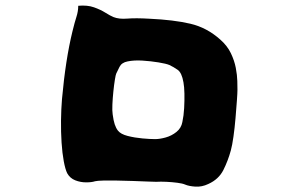

<svg xmlns="http://www.w3.org/2000/svg" viewBox="-20 -721 1040 697"><path d="M780 -577Q805 -555 818 -528Q831 -501 836 -474.5Q841 -448 841.5 -427Q842 -406 842 -395Q842 -384 840 -356Q838 -328 835 -292.5Q832 -257 827.5 -225Q823 -193 818 -175Q808 -138 791 -104Q774 -70 736 -53Q713 -42 689.5 -43.5Q666 -45 652 -51Q643 -55 624 -57.5Q605 -60 584 -61Q563 -62 547 -61Q538 -61 515 -62Q492 -63 463 -64Q434 -65 405 -65.5Q376 -66 354.5 -65.5Q333 -65 325 -63Q313 -59 292.5 -59Q272 -59 253 -66.5Q234 -74 224 -92Q217 -106 211.5 -135.5Q206 -165 203.5 -203.5Q201 -242 201.5 -283.5Q202 -325 205 -361Q218 -505 243 -607Q251 -640 257.5 -660Q264 -680 264 -700Q297 -703 321 -694.5Q345 -686 362.5 -675Q380 -664 392 -659Q412 -651 442.5 -653.5Q473 -656 523 -653Q610 -649 670.5 -635Q731 -621 780 -577ZM543 -216Q560 -216 581.5 -222Q603 -228 620.5 -242Q638 -256 642 -278Q647 -301 648.5 -328.5Q650 -356 649.5 -381Q649 -406 646 -422Q640 -457 625 -467.5Q610 -478 595 -485Q583 -490 555.5 -494.5Q528 -499 497.5 -501Q467 -503 443 -498Q422 -494 414 -478.5Q406 -463 402 -454Q400 -450 397 -431.5Q394 -413 391.5 -388.5Q389 -364 388 -341.5Q387 -319 389 -306Q392 -283 396.5 -269.5Q401 -256 408 -247Q418 -234 443.5 -227.5Q469 -221 497 -218.5Q525 -216 543 -216Z"/></svg>

Font: Potta One
Style: Regular
Weight: 400
Designer: 108,108go
Foundry: Font Zone 108
Version: Version 1.000